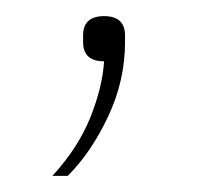

<svg xmlns="http://www.w3.org/2000/svg" viewBox="-20 -71 258 238"><path d="M109 -51Q135 -51 135 -27V-19Q135 29 114 73.5Q93 118 64 147H45Q77 112 92 74.5Q107 37 109 5Q83 5 83 -19V-27Q83 -51 109 -51Z"/></svg>

Font: IBM Plex Sans Cond Thin
Style: Regular
Weight: 100
Width: 3
Designer: Mike Abbink, Paul van der Laan, Pieter van Rosmalen
Foundry: Bold Monday
Version: Version 1.3